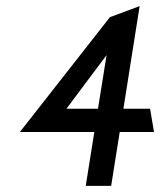

<svg xmlns="http://www.w3.org/2000/svg" viewBox="-20 -602 523 627"><path d="M45 -171H288L260 5H343L371 -171H483L470 -247H383L436 -582L339 -546ZM197 -247 328 -422 300 -247Z"/></svg>

Font: Charger Sport
Style: SeBdObl
Weight: 600
Designer: Jasper
Foundry: Cannot Into Space Fonts
Version: Version 1.1